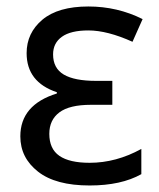

<svg xmlns="http://www.w3.org/2000/svg" viewBox="-20 -567 493 595"><path d="M328.1 -316.4V-242.2H261.7Q195.3 -242.2 164.1 -218.8Q132.8 -195.3 132.8 -152.3Q132.8 -105.5 164.1 -84Q195.3 -62.5 257.8 -62.5Q339.8 -62.5 418 -105.5V-27.3Q355.5 7.8 257.8 7.8Q152.3 7.8 97.7 -35.2Q43 -78.1 43 -144.5Q43 -242.2 156.2 -277.3V-281.2Q62.5 -312.5 62.5 -402.3Q62.5 -464.8 111.3 -505.9Q160.2 -546.9 253.9 -546.9Q343.8 -546.9 421.9 -507.8L390.6 -437.5Q312.5 -472.7 253.9 -472.7Q199.2 -472.7 171.9 -453.1Q144.5 -433.6 144.5 -398.4Q144.5 -355.5 177.7 -335.9Q210.9 -316.4 277.3 -316.4Z"/></svg>

Font: Droid Sans Fallback
Style: Regular
Weight: 400
Designer: Steve Matteson
Foundry: Ascender Corporation
Version: 3.00 (Khmer version)